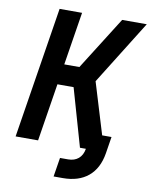

<svg xmlns="http://www.w3.org/2000/svg" viewBox="-97 -801 828 1052"><g transform="rotate(10 316.5 -275.0)"><path d="M32 0 148 -730H273L226 -435H310L496 -730H633L411 -374L498 -88H550L535 6Q521 91 467.5 135.5Q414 180 326 180H275L292 74H337Q372 74 394.5 55Q417 36 423 0H390L298 -321H208L157 0Z"/></g></svg>

Font: JetBrains Mono NL
Style: Bold Italic
Weight: 700
Italic angle: -9°
Designer: Philipp Nurullin, Konstantin Bulenkov
Foundry: JetBrains
Version: Version 2.304; ttfautohint (v1.8.4.7-5d5b)